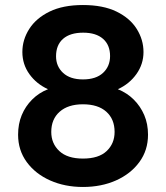

<svg xmlns="http://www.w3.org/2000/svg" viewBox="-20 -732 661 764"><path d="M310 12Q238 12 179.5 -14Q121 -40 86.5 -87Q52 -134 52 -196Q52 -239 66.5 -274Q81 -309 108 -336Q135 -363 171 -377Q125 -398 97 -437Q69 -476 69 -525Q69 -574 96.5 -617Q124 -660 177.5 -686Q231 -712 310 -712Q390 -712 443.5 -686Q497 -660 524 -617Q551 -574 551 -525Q551 -477 523 -437.5Q495 -398 449 -377Q486 -362 512.5 -335.5Q539 -309 554 -274Q569 -239 569 -196Q569 -134 534.5 -87Q500 -40 441.5 -14Q383 12 310 12ZM310 -101Q373 -101 404.5 -131Q436 -161 436 -207Q436 -258 403 -287.5Q370 -317 310 -317Q251 -317 217.5 -287.5Q184 -258 184 -207Q184 -161 216 -131Q248 -101 310 -101ZM310 -416Q362 -416 390 -442Q418 -468 418 -509Q418 -553 390 -577.5Q362 -602 311 -602Q259 -602 231 -577.5Q203 -553 203 -508Q203 -468 231 -442Q259 -416 310 -416Z"/></svg>

Font: DM Sans 28pt
Style: Bold
Weight: 700
Version: Version 4.004;gftools[0.9.30]